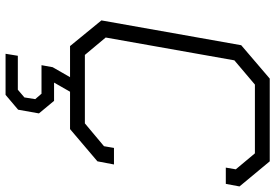

<svg xmlns="http://www.w3.org/2000/svg" viewBox="-166 -574 966 673"><g transform="rotate(90 316.5 -237.0)"><path d="M633 -594 624 -546H567L573 -581L517 -648H276L191 -576L111 -125L172 -52H412L492 -119L498 -154H556L545 -96L432 0H301L269 56H333L377 109L364 182L312 226H168L175 183H294L321 160L327 122L308 100H208L215 61L250 0H141L51 -110L138 -600L255 -700H545Z"/></g></svg>

Font: Chakra Petch Light
Style: Italic
Weight: 300
Italic angle: -10°
Designer: Katatrad Aksorn Co.,Ltd.
Foundry: Cadson Demak Co.,Ltd.
Version: Version 1.000; ttfautohint (v1.6)